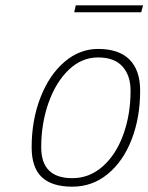

<svg xmlns="http://www.w3.org/2000/svg" viewBox="-20 -693 558 722"><path d="M99 -139Q99 -241 132 -326Q165 -411 222 -460Q279 -509 349 -509Q427 -509 467 -469Q507 -429 507 -352Q507 -251 475 -168.5Q443 -86 385 -38.5Q327 9 252 9Q175 9 137 -27Q99 -63 99 -139ZM471 -352Q471 -409 440.5 -443Q410 -477 349 -477Q287 -477 238.5 -430.5Q190 -384 162.5 -306.5Q135 -229 135 -139Q135 -23 252 -23Q316 -23 366 -67Q416 -111 443.5 -186.5Q471 -262 471 -352ZM265 -673H518L511 -647H259Z"/></svg>

Font: Cairo ExtraLight
Style: Italic
Weight: 275
Italic angle: -13°
Designer: Mohamed Gaber, Accademia di Belle Arti di Urbino and others
Foundry: Kief Type Foundry, Accademia di Belle Arti di Urbino and others
Version: Version 3.011